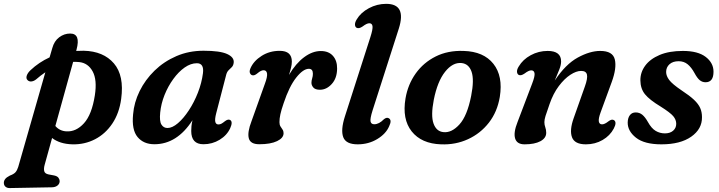

<svg xmlns="http://www.w3.org/2000/svg" viewBox="-85 -739 3743 999"><path d="M103 -326Q91 -316.5 78.5 -315.2Q66 -314 58 -322.5Q49.5 -331 54.2 -345.5Q59 -360 74 -374Q117.5 -415 173 -440.5L187 -488.5Q197 -525.5 223 -545Q249 -564.5 280 -564.5Q336 -564.5 313 -480L311.5 -474Q330.5 -475 350.5 -475Q453.5 -472.5 507.8 -409Q562 -345.5 545.5 -224.5Q535.5 -150 499.5 -96.2Q463.5 -42.5 409.5 -14.5Q355.5 13.5 291.5 12Q258 11 231.5 2.5Q205 -6 186 -21L147.5 118Q142 137.5 145 151Q148 164.5 167.5 168.5L197 174Q212.5 177.5 218.8 185.5Q225 193.5 225.5 203Q225.5 217 214.5 226Q203.5 235 186 235.5L-34 239.5Q-47 240 -56 232.8Q-65 225.5 -65 212Q-65 202 -58.2 192.8Q-51.5 183.5 -33.5 174.5Q-13 167 -4.2 157Q4.5 147 10 129L151 -363Q127 -347 103 -326ZM260.5 -55.5Q311 -52.5 352 -97.8Q393 -143 408.5 -243Q421 -323.5 397.2 -367.2Q373.5 -411 327.5 -416Q312 -417.5 295.5 -417L203 -83.5Q225 -57.5 260.5 -55.5Z M1040 -150Q1032 -119 1035.2 -105.2Q1038.5 -91.5 1051.5 -91.5Q1060 -91.5 1067.2 -95.5Q1074.5 -99.5 1085 -108Q1101 -120.5 1112 -115Q1128 -106 1113 -72.5Q1096 -35 1057.8 -11.8Q1019.5 11.5 973.5 11.5Q910 11.5 910 -57.5Q910 -69.5 911.2 -82.8Q912.5 -96 916.5 -113.5Q836 11.5 718.5 11.5Q662 11.5 630.8 -26Q599.5 -63.5 607.5 -144Q612.5 -206 641.5 -265Q670.5 -324 719.2 -371.5Q768 -419 832.8 -447Q897.5 -475 974 -475Q1059.5 -475 1096.8 -458Q1134 -441 1131 -413.5Q1129.5 -398.5 1121.5 -390.2Q1113.5 -382 1105 -374Q1096.5 -366 1092.5 -352ZM748.5 -153Q744 -108.5 755 -90.8Q766 -73 786.5 -73Q811.5 -73 840.8 -98Q870 -123 897.5 -164.8Q925 -206.5 944.8 -257Q964.5 -307.5 971 -358Q977.5 -410 939.5 -410Q907.5 -410 875.8 -387.8Q844 -365.5 816.8 -328Q789.5 -290.5 771.2 -245Q753 -199.5 748.5 -153Z M1227.5 -347.5Q1219.5 -349.5 1215.5 -359Q1211.5 -368.5 1218.5 -384.5Q1235 -422 1276.2 -448.2Q1317.5 -474.5 1370.5 -474.5Q1433.5 -474.5 1433.5 -418.5Q1433.5 -404 1429.2 -386.2Q1425 -368.5 1418.5 -349Q1454 -409 1497.2 -441.2Q1540.5 -473.5 1584 -473.5Q1625 -473.5 1647.2 -448.5Q1669.5 -423.5 1669 -382Q1668.5 -332 1641.2 -302Q1614 -272 1579.5 -272Q1555.5 -272 1545.5 -283.5Q1535.5 -295 1535.5 -308Q1535.5 -319.5 1539.2 -331Q1543 -342.5 1543 -355.5Q1543 -381 1522 -381Q1492.5 -381 1456.2 -335.2Q1420 -289.5 1391 -202.5Q1378.5 -166.5 1373.8 -144.2Q1369 -122 1369 -103.5Q1369 -90 1374.2 -81.5Q1379.5 -73 1385 -65Q1390.5 -57 1390.5 -46Q1390.5 -21 1356.8 -4.8Q1323 11.5 1264 11.5Q1217.5 11.5 1209.5 -19.8Q1201.5 -51 1223.5 -108L1293 -302.5Q1307 -339.5 1304.5 -356.5Q1302 -373.5 1286.5 -373.5Q1273 -373.5 1255 -358Q1238.5 -344 1227.5 -347.5Z M1990 -590 1853.5 -164.5Q1840 -121.5 1843 -107Q1846 -92.5 1862.5 -92.5Q1887 -92.5 1912.5 -118.5Q1926.5 -130 1937.5 -124Q1955.5 -114.5 1940 -82.5Q1923.5 -43 1878 -15.5Q1832.5 12 1776 12Q1715 12 1701 -25.2Q1687 -62.5 1709.5 -133L1842 -545.5Q1855.5 -587.5 1853.2 -602.8Q1851 -618 1836.5 -618Q1823.5 -618 1802 -601.5Q1782.5 -588 1770.5 -594.5Q1762.5 -599 1762 -610.8Q1761.5 -622.5 1771 -638Q1792 -673.5 1834.2 -696.2Q1876.5 -719 1924.5 -719Q2031 -719 1990 -590Z M2327.5 -474Q2431.5 -471 2482.2 -407Q2533 -343 2515.5 -234.5Q2502.5 -157 2458.8 -100.8Q2415 -44.5 2350.2 -14.8Q2285.5 15 2209.5 12Q2108 8.5 2057.2 -55.2Q2006.5 -119 2025 -227.5Q2037.5 -300 2078 -356.8Q2118.5 -413.5 2182 -445.2Q2245.5 -477 2327.5 -474ZM2222.5 -51.5Q2265 -47 2305.5 -91.5Q2346 -136 2366.5 -240Q2383 -323.5 2368.8 -365.2Q2354.5 -407 2316.5 -411Q2270.5 -415.5 2230.8 -365.5Q2191 -315.5 2172 -219.5Q2156 -137 2170.8 -96Q2185.5 -55 2222.5 -51.5Z M2613.5 -349.5Q2605.5 -354.5 2605 -366.2Q2604.5 -378 2614 -393Q2635.5 -429.5 2676.5 -451.8Q2717.5 -474 2764.5 -474Q2834.5 -474 2834.5 -419.5Q2834.5 -401 2825 -377Q2815.5 -353 2801.5 -320Q2858 -405 2921.2 -439.5Q2984.5 -474 3038 -474Q3103.5 -474 3114 -429.5Q3124.5 -385 3098 -312.5L3040.5 -155.5Q3028 -121.5 3030.8 -106.8Q3033.5 -92 3047.5 -92Q3061 -92 3080.5 -107.5Q3098 -121 3109.5 -114Q3126 -103 3108.5 -70Q3089 -33 3050.2 -10.5Q3011.5 12 2963.5 12Q2905 12 2891.2 -24.8Q2877.5 -61.5 2900 -124.5L2958 -288.5Q2973.5 -331.5 2969 -350.8Q2964.5 -370 2938.5 -370Q2913.5 -370 2882.5 -349.8Q2851.5 -329.5 2822.5 -291Q2793.5 -252.5 2774.5 -197.5Q2759.5 -155.5 2753.5 -136Q2747.5 -116.5 2747.5 -103.5Q2747.5 -89.5 2752.2 -76.8Q2757 -64 2757 -48Q2757 -20.5 2726.8 -4.2Q2696.5 12 2644.5 12Q2604.5 12 2595.2 -18.8Q2586 -49.5 2608 -104.5L2684 -304.5Q2699 -343.5 2696.2 -358.2Q2693.5 -373 2679 -373Q2666 -373 2644.5 -356.5Q2625 -343 2613.5 -349.5Z M3374.5 -45Q3401.5 -45 3417.5 -59Q3433.5 -73 3433.5 -95Q3433.5 -116 3418 -134.5Q3402.5 -153 3352.5 -184.5Q3294.5 -219.5 3271 -248.5Q3247.5 -277.5 3247 -320.5Q3246.5 -362.5 3272 -397.2Q3297.5 -432 3347 -453Q3396.5 -474 3468 -474Q3546.5 -474 3587 -442.8Q3627.5 -411.5 3627.5 -366Q3627.5 -311 3586 -311Q3569.5 -311 3556.2 -321.5Q3543 -332 3528.5 -359Q3512.5 -388.5 3493 -404.5Q3473.5 -420.5 3446 -420.5Q3416 -420.5 3398.5 -404.8Q3381 -389 3381 -364.5Q3381 -344 3397 -322.8Q3413 -301.5 3461 -269Q3503 -241.5 3526 -219.8Q3549 -198 3558.2 -177Q3567.5 -156 3567.5 -129.5Q3568.5 -68 3511.8 -28Q3455 12 3356.5 12Q3268 12 3224.2 -22.5Q3180.5 -57 3181 -101.5Q3181.5 -126 3192.5 -140Q3203.5 -154 3222.5 -154Q3242.5 -154 3257.2 -141.8Q3272 -129.5 3286 -104.5Q3304.5 -71 3326.5 -58Q3348.5 -45 3374.5 -45Z"/></svg>

Font: Fraunces 9pt S050 SemiBold
Style: Italic
Weight: 600
Italic angle: -16°
Version: Version 1.000; ttfautohint (v1.8.3)